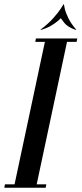

<svg xmlns="http://www.w3.org/2000/svg" viewBox="-82 -879 382 899"><path d="M-61.8 0 -58.8 -16H-13.8L128.2 -683H83.2L86.2 -699H279.8L276.8 -683H231.8L89.8 -16H134.8L131.8 0ZM110 -739 107.2 -739.8Q144.8 -768.2 167.6 -794.2Q190.5 -820.2 202.2 -838Q214 -855.8 215.2 -858.8H217.2L203.8 -795Q202.5 -793 191.1 -782.8Q179.8 -772.5 159.6 -760.1Q139.5 -747.8 110 -739ZM272.5 -739Q234.2 -752.5 219 -772.1Q203.8 -791.8 201.8 -795L215.2 -858.8H217.2Q217.5 -855.8 221.4 -838Q225.2 -820.2 237.9 -794.2Q250.5 -768.2 275.2 -739.8Z"/></svg>

Font: Emberly Black
Style: Italic
Weight: 900
Italic angle: -12°
Designer: Rajesh Rajput
Foundry: Rajesh Rajput
Version: Version 1.000